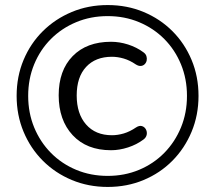

<svg xmlns="http://www.w3.org/2000/svg" viewBox="-20 -734 855 763"><path d="M408 8.9Q331.5 8.9 265.5 -18.6Q199.5 -46.1 150.3 -95.3Q101.1 -144.5 73.6 -210.5Q46.1 -276.5 46.1 -353Q46.1 -430 73.6 -495.7Q101.1 -561.5 150.3 -610.2Q199.5 -658.9 265.3 -686.4Q331 -713.9 408 -713.9Q485 -713.9 550.7 -686.4Q616.5 -658.9 665.2 -610.2Q713.9 -561.5 741.4 -495.7Q768.9 -430 768.9 -353Q768.9 -276.5 741.4 -210.5Q713.9 -144.5 665.2 -95.3Q616.5 -46.1 550.7 -18.6Q485 8.9 408 8.9ZM408 -35Q475.1 -35 532.7 -59.1Q590.2 -83.1 632.8 -126.4Q675.4 -169.8 699.2 -227.6Q723 -285.4 723 -353Q723 -420.6 699.2 -478.4Q675.4 -536.2 632.8 -579.1Q590.2 -621.9 532.7 -645.9Q475.1 -670 408 -670Q340.4 -670 282.8 -645.9Q225.2 -621.9 182.4 -579.1Q139.6 -536.2 115.8 -478.4Q92 -420.6 92 -353Q92 -285.4 115.8 -227.6Q139.6 -169.8 182.4 -126.4Q225.2 -83.1 282.8 -59.1Q340.4 -35 408 -35ZM421.2 -137Q324.4 -137 268.8 -196.8Q213.2 -256.6 213.2 -355.5Q213.2 -454 268.8 -511Q324.4 -568 421.2 -568Q455 -568 489.1 -557.1Q523.2 -546.1 549.7 -526.4Q558.9 -520 561.8 -511.2Q564.6 -502.4 562.9 -493.7Q561.1 -484.9 554.9 -478.8Q548.8 -472.8 539.9 -471.9Q531.1 -471 519.8 -477.9Q496.1 -494.2 471.9 -501.3Q447.6 -508.4 424.9 -508.4Q359.4 -508.4 322.1 -468Q284.8 -427.7 284.8 -354.5Q284.8 -281.9 322.1 -239.3Q359.4 -196.6 424.9 -196.6Q447.6 -196.6 471.9 -203.7Q496.2 -210.9 520.8 -227.7Q534.1 -236.2 544.4 -232.8Q554.7 -229.5 559.9 -219.7Q565.1 -209.9 563 -198.7Q560.8 -187.4 550.1 -179.5Q523.1 -159.3 488.8 -148.2Q454.4 -137 421.2 -137Z"/></svg>

Font: Nunito ExtraLight
Style: Regular
Weight: 200
Designer: Vernon Adams
Foundry: Vernon Adams
Version: Version 3.602